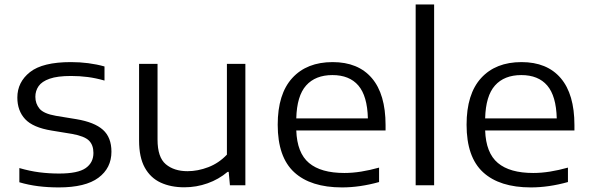

<svg xmlns="http://www.w3.org/2000/svg" viewBox="-20 -828 2634 858"><path d="M242.5 9.5Q194 9.5 150.5 4Q107 -1.5 66.5 -13.5V-77Q113 -63.5 156 -58Q199 -52.5 244 -52.5Q328 -52.5 362.8 -76.8Q397.5 -101 397.5 -144.5Q397.5 -180 377.5 -199.8Q357.5 -219.5 302.5 -229.5L211 -244.5Q127.5 -258 92.5 -295.5Q57.5 -333 57.5 -392Q57.5 -461 114 -505.8Q170.5 -550.5 297 -550.5Q377 -550.5 447 -531V-468Q408.5 -479 372.2 -483.8Q336 -488.5 297.5 -488.5Q236.5 -488.5 201.8 -476.2Q167 -464 152.5 -443Q138 -422 138 -395.5Q138 -365 156.5 -342.5Q175 -320 229.5 -310.5L321 -295.5Q402 -282 440 -248Q478 -214 478 -150Q478 -77 420 -33.8Q362 9.5 242.5 9.5Z M803.5 9Q743.5 9 698 -12Q652.5 -33 627 -79Q601.5 -125 601.5 -200V-542.5H684V-204Q684 -125 721 -94Q758 -63 818 -63Q864 -63 911 -81Q958 -99 994 -137V-542.5H1076.5V0H1007.5L1002 -60H997Q957.5 -26.5 907.5 -8.8Q857.5 9 803.5 9Z M1508.5 9.5Q1368.5 9.5 1294.8 -58.2Q1221 -126 1221 -270.5Q1221 -408 1286 -479.2Q1351 -550.5 1466.5 -550.5Q1580.5 -550.5 1641.8 -478.8Q1703 -407 1703 -269V-245H1304Q1307.5 -144.5 1360.8 -99.8Q1414 -55 1519 -55Q1555 -55 1594 -61.2Q1633 -67.5 1674 -79V-14.5Q1588 9.5 1508.5 9.5ZM1465.5 -492.5Q1389.5 -492.5 1348 -446Q1306.5 -399.5 1304 -299H1624Q1621.5 -399 1581.5 -445.8Q1541.5 -492.5 1465.5 -492.5Z M1837.5 0V-808H1920V0Z M2352.5 9.5Q2212.5 9.5 2138.8 -58.2Q2065 -126 2065 -270.5Q2065 -408 2130 -479.2Q2195 -550.5 2310.5 -550.5Q2424.5 -550.5 2485.8 -478.8Q2547 -407 2547 -269V-245H2148Q2151.5 -144.5 2204.8 -99.8Q2258 -55 2363 -55Q2399 -55 2438 -61.2Q2477 -67.5 2518 -79V-14.5Q2432 9.5 2352.5 9.5ZM2309.5 -492.5Q2233.5 -492.5 2192 -446Q2150.5 -399.5 2148 -299H2468Q2465.5 -399 2425.5 -445.8Q2385.5 -492.5 2309.5 -492.5Z"/></svg>

Font: Encode Sans Expanded
Style: Regular
Weight: 400
Width: 7
Designer: Multiple Designers
Foundry: Impallari Type
Version: Version 3.000; ttfautohint (v1.8.3) -l 8 -r 50 -G 200 -x 14 